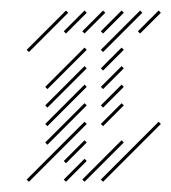

<svg xmlns="http://www.w3.org/2000/svg" viewBox="-20 -346 330 370"><path d="M35.7 4.3 147.1 -107.1 142.9 -111.4 31.4 0ZM107.1 4.3 147.1 -35.7 142.9 -40 102.9 0ZM142.9 4.3 218.6 -71.4 214.3 -75.7 138.6 0ZM178.6 4.3 290 -107.1 285.7 -111.4 174.3 0ZM107.1 -31.4 147.1 -71.4 142.9 -75.7 102.9 -35.7ZM71.4 -67.1 147.1 -142.9 142.9 -147.1 67.1 -71.4ZM71.4 -102.9 147.1 -178.6 142.9 -182.9 67.1 -107.1ZM71.4 -138.6 147.1 -214.3 142.9 -218.6 67.1 -142.9ZM71.4 -174.3 147.1 -250 142.9 -254.3 67.1 -178.6ZM35.7 -245.7 111.4 -321.4 107.1 -325.7 31.4 -250ZM107.1 -281.4 147.1 -321.4 142.9 -325.7 102.9 -285.7ZM142.9 -281.4 182.9 -321.4 178.6 -325.7 138.6 -285.7ZM178.6 -281.4 218.6 -321.4 214.3 -325.7 174.3 -285.7ZM178.6 -245.7 254.3 -321.4 250 -325.7 174.3 -250ZM250 -281.4 290 -321.4 285.7 -325.7 245.7 -285.7ZM178.6 -210 218.6 -250 214.3 -254.3 174.3 -214.3ZM178.6 -174.3 218.6 -214.3 214.3 -218.6 174.3 -178.6ZM178.6 -138.6 218.6 -178.6 214.3 -182.9 174.3 -142.9ZM178.6 -102.9 218.6 -142.9 214.3 -147.1 174.3 -107.1Z"/></svg>

Font: Gossip Low Needlepoint
Style: Regular
Weight: 100
Width: 3
Designer: Deborah Khodanovich
Version: Version 1.001;Glyphs 3.3.1 (3343)